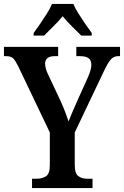

<svg xmlns="http://www.w3.org/2000/svg" viewBox="-21 -951 627 971"><path d="M141 0V-47H163Q192 -47 211.5 -59.5Q231 -72 231 -116V-281L72 -614Q58 -643 46.5 -655Q35 -667 10 -667H-1V-714H273V-667H256Q230 -667 218.5 -656.5Q207 -646 207 -629Q207 -617 211.5 -602Q216 -587 222 -575L286 -439Q299 -410 308.5 -385Q318 -360 326 -337Q334 -359 346.5 -387.5Q359 -416 373 -448L424 -561Q433 -581 437 -597Q441 -613 441 -623Q441 -647 426.5 -657Q412 -667 384 -667H365V-714H586V-667H576Q555 -667 540 -651Q525 -635 504 -590L357 -281V-118Q357 -73 375.5 -60Q394 -47 420 -47H447V0ZM149 -784Q163 -803 181 -829Q199 -855 216 -882Q233 -909 242 -931H350Q359 -909 376 -882Q393 -855 411 -829Q429 -803 443 -784V-771H390Q371 -790 343 -817.5Q315 -845 296 -869Q276 -844 249 -818Q222 -792 202 -771H149Z"/></svg>

Font: Noto Serif Myanmar Cond SemBd
Style: Regular
Weight: 600
Width: 3
Designer: Ben Mitchell and the Monotype Design Team
Foundry: Monotype Imaging Inc.
Version: Version 2.106; ttfautohint (v1.8.4.7-5d5b)